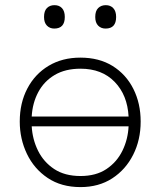

<svg xmlns="http://www.w3.org/2000/svg" viewBox="-20 -734 637 763"><path d="M300 9.5Q223.5 9.5 169.5 -26.8Q115.5 -63 87 -122.5Q58.5 -182 58.5 -251Q58.5 -325 88.8 -382.5Q119 -440 173.2 -472.5Q227.5 -505 299.5 -505Q374 -505 427.5 -471.8Q481 -438.5 510 -380.8Q539 -323 539 -251Q539 -178 509.2 -119Q479.5 -60 426 -25.2Q372.5 9.5 300 9.5ZM300 -461Q239.5 -461 197.2 -436Q155 -411 132 -367.8Q109 -324.5 106 -271H491Q486.5 -356 435.8 -408.5Q385 -461 300 -461ZM300 -34.5Q361.5 -34.5 403 -62.2Q444.5 -90 466.5 -135Q488.5 -180 491 -232H106Q109 -180 131.2 -135Q153.5 -90 195.5 -62.2Q237.5 -34.5 300 -34.5ZM399.5 -620.5Q381.5 -620.5 370 -632.2Q358.5 -644 358.5 -666.5Q358.5 -690.5 370.2 -702Q382 -713.5 400.5 -713.5Q419 -713.5 430.2 -701.5Q441.5 -689.5 441.5 -666.5Q441.5 -620.5 399.5 -620.5ZM195.5 -620.5Q178 -620.5 166.5 -632.2Q155 -644 155 -666.5Q155 -690.5 166.5 -702Q178 -713.5 196.5 -713.5Q215.5 -713.5 226.5 -701.5Q237.5 -689.5 237.5 -666.5Q237.5 -620.5 195.5 -620.5Z"/></svg>

Font: Heraclito ExtraLight
Style: Regular
Weight: 200
Designer: Kostas Bartsokas (font) & Cristiano Sobral (main changes)
Foundry: Kostas Bartsokas (font) & Cristiano Sobral (main changes)
Version: Version 1.00;July 8, 2020;FontCreator 13.0.0.2655 64-bit